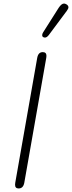

<svg xmlns="http://www.w3.org/2000/svg" viewBox="-20 -1053 406 1083"><path d="M65 -11Q65 -18 66 -22L190 -727Q196 -759 221 -759Q242 -759 242 -738Q242 -731 241 -727L117 -22Q111 10 85 10Q65 10 65 -11ZM218 -855Q218 -862 223 -870L311 -1009Q327 -1033 341 -1033Q347 -1033 354 -1029Q366 -1022 366 -1012Q366 -1004 357 -992L255 -855Q244 -841 233 -841Q231 -841 225 -843Q218 -846 218 -855Z"/></svg>

Font: Kodchasan ExtraLight
Style: Italic
Weight: 275
Italic angle: -10°
Version: Version 1.000; ttfautohint (v1.6)